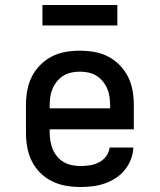

<svg xmlns="http://www.w3.org/2000/svg" viewBox="-20 -741 640 769"><path d="M302 8Q273 8 244 3Q215 -2 188.5 -15Q162 -28 141 -49Q120 -70 107 -96.5Q94 -123 89 -152Q84 -181 84 -210V-320Q84 -349 89 -378Q94 -407 107 -433Q120 -459 140.5 -480Q161 -501 187 -514.5Q213 -528 242 -533Q271 -538 300 -538Q329 -538 358 -533Q387 -528 413 -514.5Q439 -501 459.5 -480Q480 -459 493 -433Q506 -407 511 -378Q516 -349 516 -320V-223H179V-210Q179 -193 182 -175.5Q185 -158 191.5 -142.5Q198 -127 209.5 -113.5Q221 -100 236 -91.5Q251 -83 268 -79.5Q285 -76 302 -76Q321 -76 340 -79Q359 -82 376 -90.5Q393 -99 405 -115Q417 -131 419 -150H514Q513 -125 504 -102Q495 -79 479.5 -60Q464 -41 443 -27.5Q422 -14 399 -6Q376 2 351.5 5Q327 8 302 8ZM421 -307V-320Q421 -337 418.5 -354Q416 -371 409 -387Q402 -403 391 -416Q380 -429 365.5 -438Q351 -447 334 -450.5Q317 -454 300 -454Q283 -454 266 -450.5Q249 -447 234.5 -438Q220 -429 209 -416Q198 -403 191 -387Q184 -371 181.5 -354Q179 -337 179 -320V-307ZM150 -639V-721H450V-639Z"/></svg>

Font: Iosevka Curly Slab MdEx
Style: Regular
Weight: 500
Width: 7
Monospace: yes
Designer: Belleve Invis
Foundry: Belleve Invis
Version: Version 11.1.0; ttfautohint (v1.8.3)